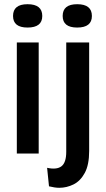

<svg xmlns="http://www.w3.org/2000/svg" viewBox="-20 -730 503 913"><path d="M60 0V-528H164V0ZM111 -599Q42 -599 42 -654Q42 -710 111 -710Q181 -710 181 -654Q181 -599 111 -599ZM262 163Q250 163 238 161Q226 159 213 156L204 68Q250 78 272.5 60.5Q295 43 295 -8V-528H404V-12Q404 54 383 92.5Q362 131 329.5 147Q297 163 262 163ZM347 -599Q278 -599 278 -654Q278 -710 347 -710Q417 -710 417 -654Q417 -599 347 -599Z"/></svg>

Font: Bricolage Grotesque 12pt Condensed Medium
Style: Regular
Weight: 500
Width: 3
Designer: Mathieu Triay
Foundry: Atelier Triay
Version: Version 1.001; ttfautohint (v1.8.4.7-5d5b);gftools[0.9.33.de